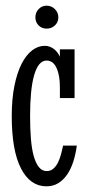

<svg xmlns="http://www.w3.org/2000/svg" viewBox="-20 -637 305 670"><path d="M189 -294.9V-330.1Q189 -359.9 184.3 -378.7Q179.7 -397.5 172.9 -408Q166 -418.5 158 -422.1Q149.9 -425.8 143.1 -425.8Q127.9 -425.8 116.9 -412.4Q106 -398.9 98.9 -373.8Q91.8 -348.6 88.4 -313Q85 -277.3 85 -232.9Q85 -188 87.9 -152.3Q90.8 -116.7 97.9 -91.8Q105 -66.9 116 -53.5Q127 -40 143.1 -40Q157.2 -40 167 -49.1Q176.8 -58.1 183.1 -71.5Q189.5 -85 193.4 -100.3Q197.3 -115.7 200.2 -128.9H248Q244.1 -98.6 235.6 -72.5Q227.1 -46.4 213.9 -27.3Q200.7 -8.3 182.9 2.4Q165 13.2 142.1 13.2Q85.4 13.2 53.2 -49.3Q21 -111.8 21 -231.9Q21 -291.5 30.3 -337.4Q39.6 -383.3 55.4 -414.3Q71.3 -445.3 92 -461.2Q112.8 -477.1 136.2 -477.1Q146.5 -477.1 154.8 -473.6Q163.1 -470.2 169.7 -464.8Q176.3 -459.5 181.2 -452.6Q186 -445.8 189 -439V-464.8H240.2V-294.9ZM103.5 -576.2Q103.5 -593.3 114.7 -605.2Q126 -617.2 142.6 -617.2Q159.7 -617.2 171.6 -605.2Q183.6 -593.3 183.6 -576.2Q183.6 -559.6 171.6 -548.3Q159.7 -537.1 142.6 -537.1Q126 -537.1 114.7 -548.3Q103.5 -559.6 103.5 -576.2Z"/></svg>

Font: Stint Ultra Condensed
Style: Regular
Weight: 400
Width: 1
Designer: Astigmatic (AOETI)
Foundry: Astigmatic (AOETI)
Version: Version 1.000